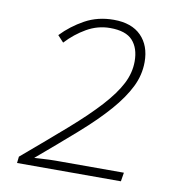

<svg xmlns="http://www.w3.org/2000/svg" viewBox="-75 -721 750 792"><g transform="rotate(10 300.0 -325.5)"><path d="M48 0 51 -27Q156 -116 232 -182.5Q308 -249 357 -303Q406 -357 429.5 -403Q453 -449 453 -497Q453 -552 424.5 -583.5Q396 -615 330 -615Q278 -615 232 -588.5Q186 -562 149 -522L124 -549Q165 -592 218.5 -621.5Q272 -651 339 -651Q414 -651 454 -610.5Q494 -570 494 -501Q494 -447 469 -396.5Q444 -346 396 -291Q348 -236 277 -173.5Q206 -111 114 -33Q133 -34 148 -35Q163 -36 176.5 -36.5Q190 -37 203.5 -37Q217 -37 232 -37H489L483 0Z"/></g></svg>

Font: Source Code Pro Light
Style: Italic
Weight: 300
Italic angle: -11°
Monospace: yes
Designer: Paul D. Hunt, Teo Tuominen
Foundry: Adobe Systems Incorporated
Version: Version 1.050;PS 1.000;hotconv 16.6.51;makeotf.lib2.5.65220